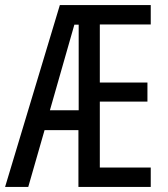

<svg xmlns="http://www.w3.org/2000/svg" viewBox="-22 -734 658 754"><path d="M570 0H286V-223H153L89 0H-2L213 -714H570V-638H370V-410H557V-335H370V-76H570ZM174 -301H287V-637H270Z"/></svg>

Font: Noto Sans Sinhala UI ExtraCondensed
Style: Regular
Weight: 400
Width: 2
Designer: Jelle Bosma - Monotype Design Team
Foundry: Monotype Imaging Inc.
Version: Version 2.006; ttfautohint (v1.8.4.7-5d5b)